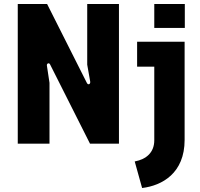

<svg xmlns="http://www.w3.org/2000/svg" viewBox="-20 -720 1004 962"><path d="M69 0H228V-305L215 -391C213 -402 226 -408 231 -397L431 0H576V-700H417V-396L432 -311C434 -298 421 -292 415 -305L216 -700H69ZM655 89 692 222C792 210 905 148 905 -19V-511H667V-386H753V-17C753 43 714 78 655 89ZM753 -580H906V-700H753Z"/></svg>

Font: Finlandica
Style: Bold
Weight: 700
Designer: Niklas Ekholm, Juho Hiilivirta, Jaakko Suomalainen
Foundry: Helsinki Type Studio
Version: Version 2.000;Glyphs 3.2 (3202)